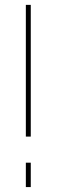

<svg xmlns="http://www.w3.org/2000/svg" viewBox="-20 -760 230 780"><path d="M105 -740.2V-205.1H85V-740.2ZM105 -99.1V0H85V-99.1Z"/></svg>

Font: Genome Thin
Style: Regular
Weight: 250
Designer: Alfredo Marco Pradil
Version: Version 1.001